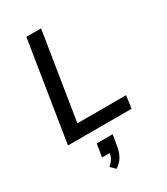

<svg xmlns="http://www.w3.org/2000/svg" viewBox="-235 -805 1022 1178"><g transform="rotate(-30 276.0 -216.0)"><path d="M43 0ZM43 0 155 -705H259L161 -89H506L493 0ZM230 273 197 241Q219 223 228.5 206Q238 189 242 168H187L202 77H315L303 148Q297 189 281 219Q265 249 230 273Z"/></g></svg>

Font: Winston Medium
Style: Italic
Weight: 500
Italic angle: -9°
Designer: Original fonts by Vernon Adams / Changes by Cristiano Sobral
Foundry: Original fonts by Vernon Adams / Changes by Cristiano Sobral
Version: Version 2.503;July 17, 2020;FontCreator 13.0.0.2655 64-bit